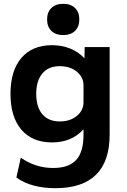

<svg xmlns="http://www.w3.org/2000/svg" viewBox="-20 -767 664 1007"><path d="M271 220Q208 220 156 206Q104 192 66 164L89 60Q128 87 170 100.5Q212 114 259 114Q341 114 379.5 72Q418 30 418 -60V-87H416Q385 -53 344 -36.5Q303 -20 253 -20Q149 -20 92 -87Q35 -154 35 -275Q35 -396 92 -463Q149 -530 253 -530Q303 -530 346.5 -513Q390 -496 421 -463H423L424 -520H555V-60Q555 79 483.5 149.5Q412 220 271 220ZM293 -130Q330 -130 357.5 -143Q385 -156 401.5 -178.5Q418 -201 418 -230V-320Q418 -349 401.5 -371.5Q385 -394 357.5 -407Q330 -420 293 -420Q235 -420 202.5 -382Q170 -344 170 -275Q170 -205 202.5 -167.5Q235 -130 293 -130ZM312 -583Q272 -583 249.5 -605Q227 -627 227 -665Q227 -703 249.5 -725Q272 -747 312 -747Q351 -747 373.5 -725Q396 -703 396 -665Q396 -627 373.5 -605Q351 -583 312 -583Z"/></svg>

Font: M PLUS 2
Style: Bold
Weight: 700
Designer: Coji Morishita
Foundry: UNDERFOREST DESIGN
Version: Version 1.001